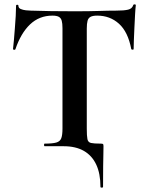

<svg xmlns="http://www.w3.org/2000/svg" viewBox="-20 -674 683 885"><path d="M443 187Q443 126 423.5 84.5Q404 43 366.5 21.5Q329 0 273 0H186Q183 0 183 -6Q183 -12 186 -12Q222 -12 239.5 -17Q257 -22 262.5 -37Q268 -52 268 -81V-544Q268 -566 264.5 -578.5Q261 -591 251 -596.5Q241 -602 222 -602Q161 -602 118.5 -561.5Q76 -521 51 -447Q50 -444 45 -444.5Q40 -445 40 -448Q42 -462 44 -487.5Q46 -513 48.5 -543Q51 -573 52.5 -601Q54 -629 54 -647Q54 -652 59.5 -652Q65 -652 65 -647Q65 -637 75.5 -632.5Q86 -628 99.5 -626.5Q113 -625 122 -625Q208 -622 323 -622Q393 -622 435 -623.5Q477 -625 516 -625Q552 -625 570.5 -629.5Q589 -634 594 -650Q595 -654 600.5 -654Q606 -654 606 -650Q604 -634 602.5 -605.5Q601 -577 599.5 -545.5Q598 -514 597 -487.5Q596 -461 596 -448Q596 -445 591 -445Q586 -445 585 -448Q570 -527 528.5 -564.5Q487 -602 428 -602Q408 -602 397.5 -596.5Q387 -591 383.5 -578Q380 -565 380 -542V-81Q380 -47 383 -32.5Q386 -18 399.5 -15Q413 -12 444 -12Q453 -12 455 -10Q457 -8 457 0Q457 17 456.5 37Q456 57 455.5 91.5Q455 126 455 187Q455 191 449 191Q443 191 443 187Z"/></svg>

Font: Cormorant Infant Light
Style: Regular
Weight: 300
Designer: Christian Thalmann (Catharsis Fonts)
Foundry: Catharsis Fonts
Version: Version 4.001